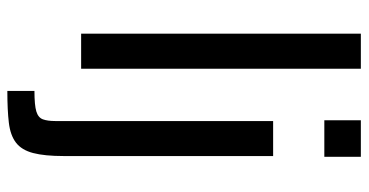

<svg xmlns="http://www.w3.org/2000/svg" viewBox="-254 -528 979 510"><g transform="rotate(90 235.0 -273.5)"><path d="M70 0V-743H163V0ZM300 -646V-743H397V-646ZM222 196V124Q260 124 276.5 119Q293 114 297.5 101.5Q302 89 302 69V-510H395V46Q395 97 387 127.5Q379 158 359.5 173Q340 188 306.5 192Q273 196 222 196Z"/></g></svg>

Font: Saira SemiCondensed Medium
Style: Regular
Weight: 500
Width: 4
Designer: Hector Gatti with collaboration of the Omnibus-Type team
Foundry: Omnibus-Type
Version: Version 1.101